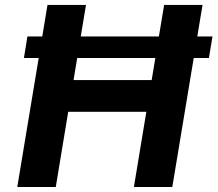

<svg xmlns="http://www.w3.org/2000/svg" viewBox="-20 -747 869 767"><path d="M134.6 -515.3H75.6L89.5 -601.2H148.8L169.7 -727.3H323.5L302.6 -601.2H614.7L635.7 -727.3H789.1L768.1 -601.2H828.8L814.6 -515.3H753.9L668.3 0H514.9L564.6 -300.4H252.5L202.8 0H49ZM585.9 -427.2 600.5 -515.3H288.4L273.8 -427.2Z"/></svg>

Font: Inter P
Style: Bold Italic
Weight: 700
Italic angle: 9.39999°
Designer: Rasmus Andersson
Foundry: rsms
Version: Version 3.018;git-588b23468